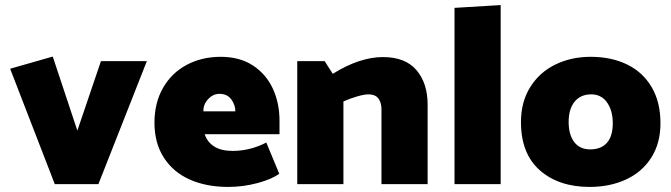

<svg xmlns="http://www.w3.org/2000/svg" viewBox="-20 -726 2644 757"><path d="M378 -485 285 -211 188 -503 20 -455 196 0H368L559 -485Z M850 -502Q776 -502 716.5 -470.5Q657 -439 623 -380Q589 -321 589 -242Q589 -162 626 -104.5Q663 -47 728.5 -18Q794 11 879 11Q938 11 994.5 -4Q1051 -19 1081 -41L1030 -164Q966 -131 897 -131Q852 -131 824.5 -148.5Q797 -166 787 -197H1082V-250Q1082 -320 1055.5 -377Q1029 -434 977 -468Q925 -502 850 -502ZM845 -356Q876 -356 892 -334Q908 -312 908 -287H782Q781 -314 800.5 -335Q820 -356 845 -356Z M1432 -354Q1460 -354 1472 -337.5Q1484 -321 1484 -296V0H1666V-313Q1666 -398 1622 -449.5Q1578 -501 1490 -501Q1398 -501 1292 -435L1260 -485H1152V0H1334V-326Q1358 -337 1387 -345.5Q1416 -354 1432 -354Z M1772 -695V0H1954V-706Z M2305 11Q2183 11 2108.5 -54.5Q2034 -120 2034 -245Q2034 -324 2070.5 -382.5Q2107 -441 2169.5 -471.5Q2232 -502 2309 -502Q2390 -502 2452 -472Q2514 -442 2549 -383Q2584 -324 2584 -240Q2584 -161 2547.5 -104Q2511 -47 2447.5 -18Q2384 11 2305 11ZM2396 -240Q2396 -290 2373.5 -322Q2351 -354 2311 -354Q2269 -354 2245.5 -325Q2222 -296 2222 -245Q2222 -195 2244 -166Q2266 -137 2307 -137Q2350 -137 2373 -163Q2396 -189 2396 -240Z"/></svg>

Font: Catamaran
Style: Regular
Weight: 900
Designer: Pria Ravichandran
Version: Version 1.001;PS 001.000;hotconv 1.0.70;makeotf.lib2.5.58329